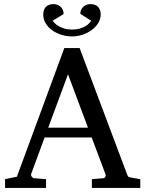

<svg xmlns="http://www.w3.org/2000/svg" viewBox="-20 -923 714 943"><path d="M314 -558.1 216.8 -295.9H412.1ZM431.2 0V-43L488.8 -47.9Q493.7 -47.9 497.1 -54.4Q500.5 -61 499 -64.9L430.2 -248H199.2L132.8 -67.9Q131.8 -64.9 132.8 -61.5Q133.8 -58.1 136.2 -54.9Q138.7 -51.8 141.6 -49.8Q144.5 -47.9 147 -47.9L206.1 -43V0H4.9V-43L63 -55.2L295.9 -687H371.1L603 -69.8Q606.4 -59.6 609.6 -56.2Q612.8 -52.7 624 -50.8L668.9 -43V0ZM474.6 -853Q474.6 -829.6 462.4 -809.8Q450.2 -790 430.2 -775.4Q410.2 -760.7 385 -752.4Q359.9 -744.1 333.5 -744.1Q307.6 -744.1 282.2 -752Q256.8 -759.8 236.8 -773.9Q216.8 -788.1 204.6 -807.9Q192.4 -827.6 192.4 -852.1Q192.4 -876 205.6 -889.4Q218.8 -902.8 242.2 -902.8Q265.1 -902.8 278.8 -888.7Q292.5 -874.5 292.5 -854L238.3 -820.8Q241.7 -816.4 248.8 -809.1Q255.9 -801.8 267.6 -794.9Q279.3 -788.1 295.4 -783Q311.5 -777.8 333.5 -777.8Q356.4 -777.8 372.8 -783Q389.2 -788.1 400.4 -794.9Q411.6 -801.8 418.2 -809.1Q424.8 -816.4 428.2 -820.8L374.5 -855Q374.5 -874.5 388.2 -888.7Q401.9 -902.8 424.3 -902.8Q449.2 -902.8 461.9 -888.9Q474.6 -875 474.6 -853Z"/></svg>

Font: Charis SIL Cyr
Style: Regular
Weight: 400
Foundry: SIL International
Version: Version 5.000